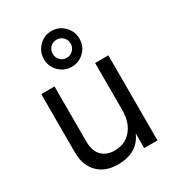

<svg xmlns="http://www.w3.org/2000/svg" viewBox="-183 -874 907 991"><g transform="rotate(-30 270.0 -378.5)"><path d="M275 -711Q253 -711 237.5 -695.5Q222 -680 222 -657Q222 -635 237.5 -619Q253 -603 275 -603Q297 -603 313 -619Q329 -635 329 -657Q329 -680 313.5 -695.5Q298 -711 275 -711ZM350 -581Q319 -550 275 -550Q231 -550 200 -581Q169 -612 169 -656Q169 -700 200 -731.5Q231 -763 275 -763Q319 -763 350 -731.5Q381 -700 381 -656Q381 -612 350 -581ZM388 -507H467V0H388V-88Q348 6 229 6Q154 6 110.5 -38.5Q67 -83 67 -158V-507H146V-178Q146 -123 174 -94Q202 -65 250 -65Q313 -65 350.5 -109Q388 -153 388 -228Z"/></g></svg>

Font: Hind
Style: Regular
Weight: 400
Designer: Manushi Parikh, Satya Rajpurohit
Foundry: Indian Type Foundry
Version: Version 2.000;PS 1.0;hotconv 1.0.79;makeotf.lib2.5.61930